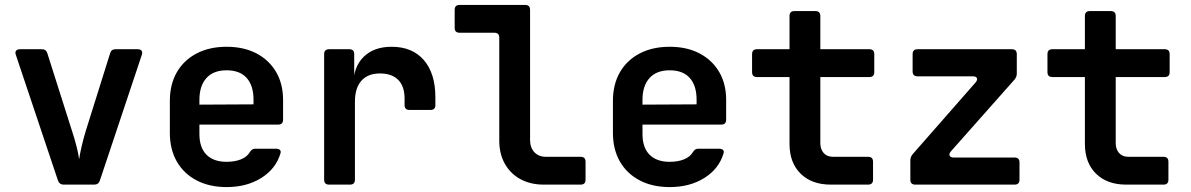

<svg xmlns="http://www.w3.org/2000/svg" viewBox="-20 -750 4840 780"><path d="M238.1 0Q221.7 0 215.7 -16L44.4 -527Q40.4 -538 45.4 -544Q50.4 -550 60.4 -550H150.4Q167.8 -550 172.4 -533.4L273.3 -215.7Q283.2 -185.6 290.9 -155.4Q298.6 -125.2 301.4 -102.9Q304.7 -125.2 311.7 -155.4Q318.7 -185.6 327.5 -215.1L427.3 -533.4Q431.9 -550 449.3 -550H539.6Q550.6 -550 555.1 -544Q559.6 -538 556.1 -527L385.5 -16Q380.1 0 363.1 0Z M900.6 10Q830.9 10 778.9 -17.1Q726.9 -44.2 698.4 -93.7Q670 -143.2 670 -210V-340Q670 -407.2 698.4 -456.5Q726.9 -505.8 778.9 -532.9Q830.9 -560 900.6 -560Q970.3 -560 1021.7 -533.1Q1073.1 -506.2 1101.6 -457.8Q1130 -409.3 1130 -344.1V-263.8Q1130 -243.8 1110 -243.8H790.1V-205.9Q790.1 -150.1 819 -121.3Q847.9 -92.6 900.6 -92.6Q934.1 -92.6 958.7 -102.6Q983.4 -112.6 994.2 -131Q998.8 -138.4 1003.8 -142.1Q1008.8 -145.9 1016.8 -145.9H1101.1Q1112.1 -145.9 1117.1 -140.9Q1122.1 -135.9 1119.5 -127.3Q1101 -64.5 1041.9 -27.3Q982.8 10 900.6 10ZM1009.9 -315.3V-345.3Q1009.9 -402.1 982.2 -433.2Q954.6 -464.4 900.6 -464.4Q846.6 -464.4 818.4 -432.7Q790.1 -401 790.1 -344.1V-324.9L1018.6 -326.1Z M1316.8 0Q1296.8 0 1296.8 -20V-530Q1296.8 -550 1316.8 -550H1399Q1419 -550 1419 -530V-439.1H1452.6L1416 -408.7Q1416 -478.6 1457.6 -519.3Q1499.1 -560 1570.9 -560Q1655.1 -560 1701.9 -505.9Q1748.7 -451.7 1748.7 -355V-323.3Q1748.7 -303.3 1728.7 -303.3H1643.6Q1623.6 -303.3 1623.6 -323.3V-349.1Q1623.6 -399.6 1597.7 -425.6Q1571.8 -451.6 1523.6 -451.6Q1474.5 -451.6 1448.2 -422Q1421.9 -392.4 1421.9 -337.1V-20Q1421.9 0 1401.9 0Z M2188.8 0Q2134.9 0 2094.2 -22.2Q2053.6 -44.4 2030.9 -84.7Q2008.3 -125 2008.3 -178.4V-597Q2008.3 -617 1988.3 -617H1847.1Q1827.1 -617 1827.1 -637V-710Q1827.1 -730 1847.1 -730H2113.4Q2133.4 -730 2133.4 -710V-181.3Q2133.4 -150.3 2150.9 -131.6Q2168.5 -113 2197.6 -113H2338.8Q2358.8 -113 2358.8 -93V-20Q2358.8 0 2338.8 0Z M2700.6 10Q2630.9 10 2578.9 -17.1Q2526.9 -44.2 2498.4 -93.7Q2470 -143.2 2470 -210V-340Q2470 -407.2 2498.4 -456.5Q2526.9 -505.8 2578.9 -532.9Q2630.9 -560 2700.6 -560Q2770.3 -560 2821.7 -533.1Q2873.1 -506.2 2901.6 -457.8Q2930 -409.3 2930 -344.1V-263.8Q2930 -243.8 2910 -243.8H2590.1V-205.9Q2590.1 -150.1 2619 -121.3Q2647.9 -92.6 2700.6 -92.6Q2734.1 -92.6 2758.7 -102.6Q2783.4 -112.6 2794.2 -131Q2798.8 -138.4 2803.8 -142.1Q2808.8 -145.9 2816.8 -145.9H2901.1Q2912.1 -145.9 2917.1 -140.9Q2922.1 -135.9 2919.5 -127.3Q2901 -64.5 2841.9 -27.3Q2782.8 10 2700.6 10ZM2809.9 -315.3V-345.3Q2809.9 -402.1 2782.2 -433.2Q2754.6 -464.4 2700.6 -464.4Q2646.6 -464.4 2618.4 -432.7Q2590.1 -401 2590.1 -344.1V-324.9L2818.6 -326.1Z M3355 0Q3277.6 0 3232.5 -44.5Q3187.4 -88.9 3187.4 -165.5V-437H3055.3Q3035.3 -437 3035.3 -457V-530Q3035.3 -550 3055.3 -550H3187.4V-685Q3187.4 -705 3207.4 -705H3292.6Q3312.6 -705 3312.6 -685V-550H3511.7Q3531.7 -550 3531.7 -530V-457Q3531.7 -437 3511.7 -437H3312.6V-168.4Q3312.6 -143.9 3326.1 -128.5Q3339.7 -113 3363.8 -113H3506.7Q3526.7 -113 3526.7 -93V-20Q3526.7 0 3506.7 0Z M3698.3 0Q3678.3 0 3678.3 -20V-99.4Q3678.3 -112.4 3687.9 -123.8L3943.5 -415.3Q3952.1 -425.7 3948.6 -432.8Q3945.1 -439.9 3932.1 -439.9H3707.5Q3687.5 -439.9 3687.5 -459.9V-530Q3687.5 -550 3707.5 -550H4090.7Q4110.7 -550 4110.7 -530V-450.6Q4110.7 -437.6 4101.1 -426.2L3843 -135.1Q3834.4 -125.1 3837.9 -117.6Q3841.4 -110.1 3854.4 -110.1H4101.7Q4121.7 -110.1 4121.7 -90.1V-20Q4121.7 0 4101.7 0Z M4555 0Q4477.6 0 4432.5 -44.5Q4387.4 -88.9 4387.4 -165.5V-437H4255.3Q4235.3 -437 4235.3 -457V-530Q4235.3 -550 4255.3 -550H4387.4V-685Q4387.4 -705 4407.4 -705H4492.6Q4512.6 -705 4512.6 -685V-550H4711.7Q4731.7 -550 4731.7 -530V-457Q4731.7 -437 4711.7 -437H4512.6V-168.4Q4512.6 -143.9 4526.1 -128.5Q4539.7 -113 4563.8 -113H4706.7Q4726.7 -113 4726.7 -93V-20Q4726.7 0 4706.7 0Z"/></svg>

Font: Pitagon Sans Mono
Style: Regular
Weight: 400
Monospace: yes
Designer: Travis Tran
Foundry: Pitagon
Version: Version 1.001;gftools[0.9.26]